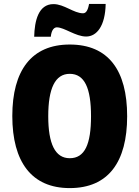

<svg xmlns="http://www.w3.org/2000/svg" viewBox="-20 -953 714 983"><path d="M155 -765H240C244 -803 259 -813 271 -813C309 -813 367 -766 421 -766C476 -766 519 -821 521 -933H436C430 -899 420 -885 405 -885C358 -885 308 -932 254 -932C176 -932 157 -845 155 -765ZM631 -358C631 -593 535 -725 337 -725C141 -725 43 -592 43 -359C43 -124 142 10 337 10C535 10 631 -124 631 -358ZM227 -358C227 -500 262 -575 337 -575C413 -575 446 -502 446 -358C446 -214 414 -143 337 -143C262 -143 227 -217 227 -358Z"/></svg>

Font: Noto Sans Hebrew Condensed Black
Style: Regular
Weight: 900
Width: 3
Designer: Monotype Design Team
Foundry: Monotype Imaging Inc.
Version: Version 2.004